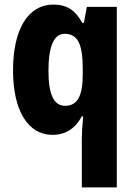

<svg xmlns="http://www.w3.org/2000/svg" viewBox="-20 -580 589 840"><path d="M338 25V240H491V-550H360L347 -480H340C310 -535 273 -560 213 -560C105 -560 37 -455 37 -272C37 -94 104 10 209 10C268 10 309 -18 338 -71H344C340 -30 338 3 338 25ZM265 -117C216 -117 192 -166 192 -270C192 -378 216 -432 263 -432C321 -432 342 -385 342 -280V-254C342 -161 319 -117 265 -117Z"/></svg>

Font: Noto Sans Khmer Condensed ExtraBold
Style: Regular
Weight: 800
Width: 3
Designer: Danh Hong and the Monotype Design Team
Foundry: Monotype Imaging Inc.
Version: Version 2.004